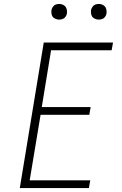

<svg xmlns="http://www.w3.org/2000/svg" viewBox="-20 -950 616 970"><path d="M80 0H429L436 -39H130L185 -370H431L438 -409H191L238 -696H544L551 -735H201ZM479 -851Q488 -851 496.5 -854Q505 -857 510.5 -864.5Q516 -872 518 -881Q520 -893 516.5 -905Q513 -917 502.5 -923.5Q492 -930 479 -930Q470 -930 461.5 -927Q453 -924 447.5 -916Q442 -908 440 -900Q438 -887 441.5 -875Q445 -863 456 -857Q467 -851 479 -851ZM279 -851Q288 -851 296.5 -854Q305 -857 310.5 -864.5Q316 -872 318 -881Q320 -893 316.5 -905Q313 -917 302.5 -923.5Q292 -930 279 -930Q270 -930 261.5 -927Q253 -924 247.5 -916Q242 -908 240 -900Q238 -887 241.5 -875Q245 -863 256 -857Q267 -851 279 -851Z"/></svg>

Font: Iosevka Sparkle XLtObl
Style: Regular
Weight: 200
Italic angle: -9°
Designer: Belleve Invis
Foundry: Belleve Invis
Version: Version 4.5.0; ttfautohint (v1.8.3)